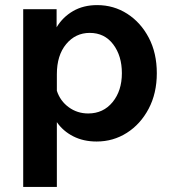

<svg xmlns="http://www.w3.org/2000/svg" viewBox="-20 -539 680 753"><path d="M203 194H71V-503H202V-432Q226 -472 266.5 -495.5Q307 -519 361 -519Q426 -519 479 -485Q532 -451 563.5 -391Q595 -331 595 -252Q595 -173 563 -112.5Q531 -52 477.5 -18Q424 16 359 16Q307 16 267 -4.5Q227 -25 203 -60ZM203 -248V-183Q216 -143 249.5 -118.5Q283 -94 326 -94Q385 -94 421.5 -138.5Q458 -183 458 -252Q458 -320 424 -365Q390 -410 332 -410Q276 -410 239.5 -366Q203 -322 203 -248Z"/></svg>

Font: Wix Madefor Text
Style: Bold
Weight: 700
Designer: Dalton Maag Ltd
Foundry: Dalton Maag Ltd
Version: Version 3.100